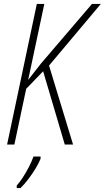

<svg xmlns="http://www.w3.org/2000/svg" viewBox="-20 -734 532 975"><path d="M16 0 167 -714H205L123 -328L187 -410L447 -714H492L229 -401L351 0H309L199 -372L113 -283L53 0ZM65 208Q79 193 96 167Q113 141 127.5 112.5Q142 84 150 61H186V72Q178 93 161 121Q144 149 123.5 176Q103 203 84 221H65Z"/></svg>

Font: Noto Sans Condensed ExtraLight
Style: Italic
Weight: 200
Width: 3
Italic angle: -12°
Designer: Monotype Design Team
Foundry: Monotype Imaging Inc.
Version: Version 2.013; ttfautohint (v1.8.4.7-5d5b)